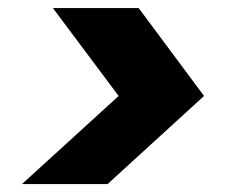

<svg xmlns="http://www.w3.org/2000/svg" viewBox="-20 -591 581 482"><path d="M35.2 -128.9 277.8 -350.1 112.8 -570.8H328.1L492.2 -350.1L250 -128.9Z"/></svg>

Font: Poppins
Style: Bold Italic
Weight: 700
Italic angle: -10°
Designer: Ninad Kale (Devanagari), Jonny Pinhorn (Latin)
Foundry: Indian Type Foundry
Version: Version 3.200;PS 1.000;hotconv 16.6.54;makeotf.lib2.5.65590